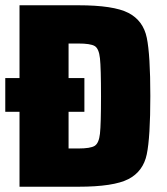

<svg xmlns="http://www.w3.org/2000/svg" viewBox="-21 -708 632 728"><path d="M53 -284H-1V-412H53V-688H276Q410 -688 466 -659Q522 -630 535.5 -565Q549 -500 549 -344Q549 -188 535.5 -123Q522 -58 466 -29Q410 0 276 0H53ZM362 -343Q362 -450 358 -487Q354 -524 338 -533.5Q322 -543 276 -543H239V-412H299V-284H239V-145H276Q322 -145 338 -155Q354 -165 358 -201Q362 -237 362 -343Z"/></svg>

Font: Saira Semi Condensed ExtraBold
Style: Regular
Weight: 800
Width: 4
Designer: Hector Gatti with collaboration of the Omnibus-Type team
Foundry: Omnibus-Type
Version: Version 1.001; ttfautohint (v1.8)